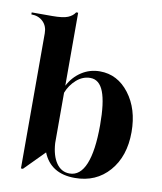

<svg xmlns="http://www.w3.org/2000/svg" viewBox="-123 -859 794 943"><g transform="rotate(10 274.0 -387.0)"><path d="M46 14V-660Q46 -696 23.5 -718Q1 -740 -35 -740V-750H67Q121 -750 145 -760Q169 -770 180 -788H190V-424Q214 -470 255 -496.5Q296 -523 346 -523Q434 -523 492 -447Q550 -371 550 -256Q550 -135 485 -60.5Q420 14 314 14Q194 14 154 -85L56 14ZM285 -3Q338 -3 365 -69Q392 -135 392 -263Q392 -375 371 -429Q350 -483 305 -483Q267 -483 236 -455.5Q205 -428 190 -389V-138Q194 -75 219 -39Q244 -3 285 -3Z"/></g></svg>

Font: Gloock
Style: Regular
Weight: 400
Designer: Duarte Pinto
Foundry: Duarte Pinto
Version: Version 1.000